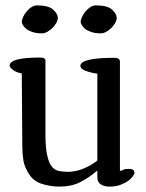

<svg xmlns="http://www.w3.org/2000/svg" viewBox="-20 -678 542 714"><path d="M89 -29Q71 -56 67 -81.5Q63 -107 63 -132L61 -405Q42 -408 29 -417.5Q16 -427 16 -434Q16 -449 44 -456.5Q72 -464 125 -464Q136 -464 141.5 -462.5Q147 -461 149 -454V-180Q149 -131 155 -102.5Q161 -74 171.5 -60Q182 -46 197.5 -42.5Q213 -39 232 -39Q260 -39 289 -50.5Q318 -62 342 -81V-404Q319 -407 299 -414.5Q279 -422 279 -433Q279 -448 311 -455.5Q343 -463 404 -463Q412 -463 418 -461Q424 -459 426 -451V-43Q435 -43 438.5 -46.5Q442 -50 459 -50Q480 -50 480 -35Q480 -31 474 -22.5Q468 -14 456.5 -5.5Q445 3 427.5 9.5Q410 16 387 16Q369 16 355.5 8Q342 0 342 -19V-44Q312 -18 279 -1Q246 16 200 16Q170 16 138 6.5Q106 -3 89 -29ZM355 -554Q333 -554 318 -559.5Q303 -565 295 -572Q287 -579 283.5 -586Q280 -593 280 -596Q280 -604 285 -615Q290 -626 298 -635.5Q306 -645 316 -651.5Q326 -658 336 -658Q380 -658 397 -642Q414 -626 414 -612Q414 -603 408.5 -593Q403 -583 394.5 -574.5Q386 -566 375.5 -560Q365 -554 355 -554ZM136 -554Q114 -554 99 -559.5Q84 -565 76 -572Q68 -579 64.5 -586Q61 -593 61 -596Q61 -604 66 -615Q71 -626 79 -635.5Q87 -645 97 -651.5Q107 -658 117 -658Q161 -658 178 -642Q195 -626 195 -612Q195 -603 189.5 -593Q184 -583 175.5 -574.5Q167 -566 156.5 -560Q146 -554 136 -554Z"/></svg>

Font: Asar
Style: Regular
Weight: 400
Designer: Eben Sorkin
Foundry: Eben Sorkin, Pria Ravichandran
Version: Version 1.003; ttfautohint (v1.3) -l 8 -r 50 -G 0 -x 0 -H 45